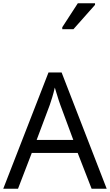

<svg xmlns="http://www.w3.org/2000/svg" viewBox="-20 -1164 679 1184"><path d="M545 0 459 -221H176L91 0H0L279 -717H360L638 0ZM352 -517Q349 -525 342 -546Q335 -567 328.5 -589.5Q322 -612 318 -624Q311 -593 302 -563.5Q293 -534 287 -517L206 -301H432ZM364 -984V-996L460 -1144H566V-1134L433 -984Z"/></svg>

Font: Noto Sans Tifinagh Air
Style: Regular
Weight: 400
Designer: JamraPatel
Foundry: JamraPatel LLC
Version: Version 2.006; ttfautohint (v1.8.4.7-5d5b)